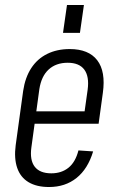

<svg xmlns="http://www.w3.org/2000/svg" viewBox="-20 -744 477 771"><path d="M177 7Q127 7 94.5 -12.5Q62 -32 49 -70Q36 -108 43 -161L73 -379Q81 -433 105.5 -470.5Q130 -508 169.5 -527.5Q209 -547 260 -547Q336 -547 370.5 -502Q405 -457 393 -371L376 -247H107L114 -297H330L315 -263L332 -384Q339 -437 318.5 -464.5Q298 -492 252 -492Q205 -492 175.5 -465Q146 -438 138 -386L106 -152Q99 -101 119.5 -74.5Q140 -48 186 -48Q227 -48 255 -70.5Q283 -93 295 -140L354 -136Q333 -66 287.5 -29.5Q242 7 177 7ZM317 -724 301 -612H233L249 -724Z"/></svg>

Font: Pathway Extreme Condensed ExtraLight
Style: Italic
Weight: 250
Width: 3
Italic angle: -8°
Version: Version 1.001;gftools[0.9.26]